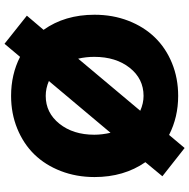

<svg xmlns="http://www.w3.org/2000/svg" viewBox="-14 -762 815 826"><g transform="rotate(90 393.0 -349.5)"><path d="M47.9 -58.1 108.9 -129.9Q43.9 -221.2 43.9 -349.1Q43.9 -427.7 69.8 -494.6Q95.7 -561.5 141.4 -608.6Q187 -655.8 252 -682.4Q316.9 -709 393.1 -709Q484.4 -709 561 -669.9L617.2 -736.8L738.8 -641.1L678.2 -567.9Q742.2 -475.6 742.2 -349.1Q742.2 -271 716.3 -204.1Q690.4 -137.2 644.8 -90.3Q599.1 -43.5 533.9 -16.8Q468.8 9.8 393.1 9.8Q300.8 9.8 225.1 -28.8L168.9 38.1ZM225.1 -348.1Q225.1 -312.5 232.9 -278.8L457 -545.9Q424.8 -560.1 393.1 -560.1Q319.3 -560.1 272.2 -500.5Q225.1 -440.9 225.1 -348.1ZM393.1 -139.2Q465.8 -139.2 512.9 -198.2Q560.1 -257.3 560.1 -348.1Q560.1 -380.9 551.8 -418L329.1 -152.8Q360.4 -139.2 393.1 -139.2Z"/></g></svg>

Font: LT Superior Black
Style: Regular
Weight: 900
Designer: Daniel Lyons
Foundry: LyonsType
Version: Version 2.005